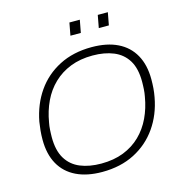

<svg xmlns="http://www.w3.org/2000/svg" viewBox="-125 -980 1045 1105"><g transform="rotate(-15 397.5 -428.0)"><path d="M349 12Q259 12 195 -19Q131 -50 97.5 -110Q64 -170 64 -256Q64 -284 66.5 -310Q69 -336 73 -361Q92 -461 144.5 -536.5Q197 -612 280.5 -655Q364 -698 474 -698Q565 -698 628.5 -667Q692 -636 725.5 -576Q759 -516 759 -430Q759 -403 757 -377Q755 -351 750 -325Q732 -226 679 -150Q626 -74 542.5 -31Q459 12 349 12ZM356 -36Q431 -36 489.5 -59Q548 -82 590.5 -123.5Q633 -165 659.5 -221Q686 -277 697 -343Q699 -354 700.5 -364.5Q702 -375 702.5 -386Q703 -397 703.5 -408Q704 -419 704 -430Q704 -510 674.5 -558Q645 -606 591.5 -628Q538 -650 467 -650Q393 -650 334.5 -627Q276 -604 233 -562.5Q190 -521 163.5 -465Q137 -409 126 -343Q124 -333 122.5 -322Q121 -311 120.5 -300Q120 -289 119.5 -278Q119 -267 119 -256Q119 -177 148.5 -128.5Q178 -80 231.5 -58Q285 -36 356 -36ZM374 -793 388 -868H450L436 -793ZM543 -793 557 -868H617L603 -793Z"/></g></svg>

Font: Archivo SemiBold Thin
Style: Italic
Weight: 250
Italic angle: -10°
Version: Version 2.001